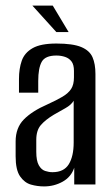

<svg xmlns="http://www.w3.org/2000/svg" viewBox="-20 -661 402 688"><path d="M138 7Q114 7 91 0.5Q68 -6 52 -29Q36 -52 36 -101V-154Q36 -203 65.5 -233Q95 -263 150 -287Q183 -302 204 -314.5Q225 -327 235 -342.5Q245 -358 245 -384V-407Q245 -429 236.5 -440.5Q228 -452 213.5 -457Q199 -462 182 -462Q142 -462 129.5 -439.5Q117 -417 117 -371V-329H48V-378Q48 -415 58 -443.5Q68 -472 97 -488.5Q126 -505 182 -505Q241 -505 271 -492.5Q301 -480 311.5 -456Q322 -432 322 -396V0H246V-60Q235 -27 204.5 -10Q174 7 138 7ZM168 -44Q209 -44 226.5 -72.5Q244 -101 244 -150V-300Q235 -285 214.5 -273.5Q194 -262 173 -250Q143 -232 126.5 -213Q110 -194 110 -160V-117Q110 -85 119 -69Q128 -53 141.5 -48.5Q155 -44 168 -44ZM182 -546 96 -641H169L226 -546Z"/></svg>

Font: Alumni Sans Thin Medium
Style: Regular
Weight: 500
Version: Version 1.018